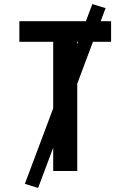

<svg xmlns="http://www.w3.org/2000/svg" viewBox="-20 -839 640 942"><path d="M241 0V-634H75V-735H525V-634H359V0ZM167 83 102 63 433 -819 498 -799Z"/></svg>

Font: Iosevka Extended
Style: Bold
Weight: 700
Width: 7
Monospace: yes
Designer: Belleve Invis
Foundry: Belleve Invis
Version: Version 32.5.0; ttfautohint (v1.8.4)